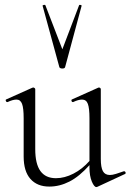

<svg xmlns="http://www.w3.org/2000/svg" viewBox="-20 -750 530 779"><path d="M484 -55Q488 -55 489.5 -50.5Q491 -46 487 -44L375 8L371 9Q362 9 352.5 -13.5Q343 -36 343 -71V-80Q302 -34 262 -13.5Q222 7 180 7Q131 7 103.5 -24Q76 -55 76 -115V-270Q76 -311 69.5 -328.5Q63 -346 47 -346Q32 -346 11 -336H9Q5 -336 3.5 -341Q2 -346 6 -347L111 -394L115 -395Q117 -395 120 -393Q123 -391 123 -388V-145Q123 -85 144 -56Q165 -27 207 -27Q242 -27 278 -45.5Q314 -64 343 -97V-270Q343 -311 336.5 -328.5Q330 -346 313 -346Q298 -346 277 -336H275Q271 -336 270 -341Q269 -346 273 -347L378 -394L381 -395Q384 -395 386.5 -393Q389 -391 389 -388V-105Q389 -71 397.5 -55.5Q406 -40 426 -40Q436 -40 450.5 -44.5Q465 -49 482 -55ZM164 -729 233 -550 301 -729Q302 -731 307 -730Q312 -729 311 -726L244 -477Q242 -472 233 -472Q224 -472 221 -477L153 -726Q152 -729 157.5 -730Q163 -731 164 -729Z"/></svg>

Font: Cormorant Infant Light
Style: Regular
Weight: 300
Designer: Christian Thalmann (Catharsis Fonts)
Version: Version 3.000